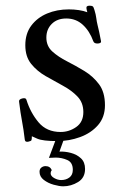

<svg xmlns="http://www.w3.org/2000/svg" viewBox="-20 -483 422 675"><path d="M287 -440Q282 -457 285 -460Q288 -463 294 -463Q302 -463 305.5 -461Q309 -459 312 -448Q317 -432 318.5 -419.5Q320 -407 323 -395Q326 -382 328.5 -371.5Q331 -361 335 -339Q337 -330 322 -330Q318 -330 314 -331.5Q310 -333 308 -338Q295 -374 271 -396Q247 -418 213 -418Q181 -418 162 -399Q143 -380 143 -351Q143 -321 164 -302Q185 -283 215.5 -267.5Q246 -252 276.5 -233.5Q307 -215 328 -187Q349 -159 349 -113Q349 -71 324.5 -43Q300 -15 261.5 -1Q223 13 182 13Q130 13 111 4.5Q92 -4 92 -4Q92 7 90.5 10Q89 13 80 15Q76 16 72 15Q68 14 67 7Q63 -28 57.5 -56.5Q52 -85 47 -126Q46 -134 58.5 -137Q71 -140 73 -132Q87 -87 115.5 -53Q144 -19 193 -19Q223 -19 248 -36.5Q273 -54 273 -89Q273 -122 252.5 -143.5Q232 -165 201.5 -181.5Q171 -198 140.5 -215.5Q110 -233 89.5 -258.5Q69 -284 69 -324Q69 -365 90 -393Q111 -421 145.5 -435.5Q180 -450 222 -450Q240 -450 257 -447.5Q274 -445 287 -440ZM189 50Q208 49 229 54.5Q250 60 264.5 73.5Q279 87 279 111Q279 142 254.5 157Q230 172 202 172Q189 172 169 166.5Q149 161 134 149.5Q119 138 119 121Q119 111 125.5 106Q132 101 140 101Q156 101 162 115Q158 120 158 126Q158 136 170.5 143Q183 150 195 150Q212 150 224 141Q236 132 236 114Q236 88 216.5 79.5Q197 71 176 71Q170 71 164 71.5Q158 72 152 72L179 0H207Z"/></svg>

Font: Sedan SC
Style: Regular
Weight: 400
Designer: Sebastian Salazar
Foundry: Sebastian Salazar
Version: Version 1.100; ttfautohint (v1.8.4.7-5d5b)